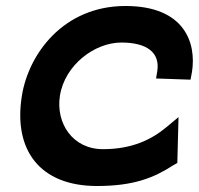

<svg xmlns="http://www.w3.org/2000/svg" viewBox="-20 -610 664 641"><path d="M53 -290C24 -110 112 11 304 11C429 11 496 -18 558 -58L572 -66L576 -219L535 -185C487 -145 422 -112 324 -112C222 -112 166 -199 180 -290C196 -393 296 -468 385 -468C470 -468 515 -435 505 -372L501 -348L616 -344L621 -370C636 -466 597 -590 399 -590C191 -590 75 -429 53 -290Z"/></svg>

Font: Charger Pro
Style: UltraExtObl
Weight: 900
Designer: Jasper
Foundry: Cannot Into Space Fonts
Version: Version 1.09